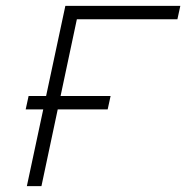

<svg xmlns="http://www.w3.org/2000/svg" viewBox="-20 -638 640 658"><path d="M72 0 204 -618H598L588 -572H212L250 -603L122 0ZM68 -263 78 -309H359L349 -263Z"/></svg>

Font: Victor Mono Thin
Style: Italic
Weight: 100
Italic angle: -12°
Monospace: yes
Designer: Rune Bjørnerås
Version: Version 1.561;gftools[0.9.30]